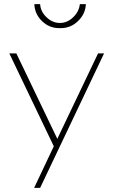

<svg xmlns="http://www.w3.org/2000/svg" viewBox="-20 -708 548 928"><path d="M366 -688H395Q393 -641 357.5 -606.5Q322 -572 274 -572H266Q218 -572 183 -606Q148 -640 146 -688H174Q176 -652 205 -624.5Q234 -597 269.5 -597Q305 -597 333.5 -624.5Q362 -652 366 -688ZM483 -450 174 200H145L240 -1L25 -450H59L257 -37L454 -450Z"/></svg>

Font: Poiret One
Style: Regular
Weight: 400
Designer: Denis Masharov
Foundry: Denis Masharov
Version: Version 1.001